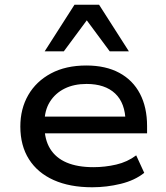

<svg xmlns="http://www.w3.org/2000/svg" viewBox="-20 -783 704 812"><path d="M370 9Q275 9 207 -21.5Q139 -52 102.5 -109.5Q66 -167 66 -248Q66 -323 99.5 -381Q133 -439 195.5 -472.5Q258 -506 345 -506Q427 -506 484.5 -475Q542 -444 572 -386.5Q602 -329 602 -250V-219H146V-290H532L511 -268Q510 -347 467 -387.5Q424 -428 346 -428Q293 -428 253.5 -408.5Q214 -389 191 -352.5Q168 -316 168 -263V-251Q168 -193 192 -154Q216 -115 262 -95.5Q308 -76 375 -76Q424 -76 471.5 -87Q519 -98 556 -126L590 -52Q550 -20 490.5 -5.5Q431 9 370 9ZM169 -566 295 -763H399L525 -566H444L347 -697L250 -566Z"/></svg>

Font: Nunito Sans 7pt SemiExpanded Medium
Style: Regular
Weight: 500
Width: 6
Designer: Vernon Adams
Foundry: Vernon Adams
Version: Version 3.101;gftools[0.9.27]